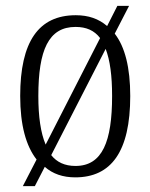

<svg xmlns="http://www.w3.org/2000/svg" viewBox="-20 -596 514 656"><path d="M105 -51 58 40H99L133 -26C160 -2 195 10 237 10C360 10 425 -78 425 -268C425 -365 407 -436 372 -481L421 -576H381L346 -507C317 -532 282 -544 239 -544C112 -544 49 -454 49 -268C49 -168 69 -97 105 -51ZM322 -466 136 -102C119 -142 111 -197 111 -268C111 -425 146 -504 238 -504C275 -504 302 -492 322 -466ZM238 -29C201 -29 174 -42 155 -66L341 -429C356 -390 363 -337 363 -268C363 -113 330 -29 238 -29Z"/></svg>

Font: Noto Serif Hebrew Condensed Light
Style: Regular
Weight: 300
Width: 3
Designer: Monotype Design Team
Foundry: Monotype Imaging Inc.
Version: Version 2.004